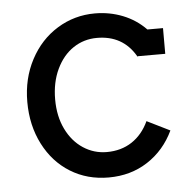

<svg xmlns="http://www.w3.org/2000/svg" viewBox="-44 -566 633 625"><g transform="rotate(-5 272.5 -254.0)"><path d="M413 -372Q372 -442 288 -442Q245 -442 210.5 -419Q176 -396 155.5 -353Q135 -310 135 -254Q135 -199 155.5 -157Q176 -115 211 -92Q246 -69 288 -69Q335 -69 370 -92Q405 -115 425 -158L500 -121Q470 -58 414.5 -22Q359 14 287 14Q217 14 162 -20Q107 -54 75.5 -115.5Q44 -177 44 -254Q44 -330 76.5 -391.5Q109 -453 165 -487.5Q221 -522 288 -522Q336 -522 379 -505Q422 -488 454 -455H505V-371H416L414 -370Q414 -370 414 -370.5Q414 -371 413 -371Z"/></g></svg>

Font: Arvo
Style: Regular
Weight: 400
Designer: Anton Koovit (Cyrillic Expansion: Cyreal)
Foundry: Anton Koovit, Yassin Baggar
Version: Version 3.000